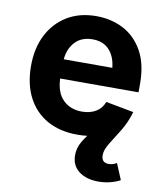

<svg xmlns="http://www.w3.org/2000/svg" viewBox="-85 -622 766 901"><g transform="rotate(10 298.0 -171.5)"><path d="M309.1 10.7Q225.6 10.7 165 -23.4Q104.5 -57.6 72 -120.6Q39.6 -183.6 39.6 -270Q39.6 -354.5 72 -418Q104.5 -481.4 163.3 -517.1Q222.2 -552.7 301.8 -552.7Q373 -552.7 431.2 -522.5Q489.3 -492.2 523.7 -430.7Q558.1 -369.1 558.1 -275.9V-234.9H184.6Q187 -168 221.7 -133.8Q256.3 -99.6 311.5 -99.6Q350.1 -99.6 377.7 -116Q405.3 -132.3 417 -164.1L549.8 -139.2Q529.8 -71.3 467 -30.3Q404.3 10.7 309.1 10.7ZM185.5 -326.7H417Q411.6 -379.9 382.8 -411.1Q354 -442.4 303.2 -442.4Q250.5 -442.4 220.2 -409.9Q189.9 -377.4 185.5 -326.7ZM444.3 210.4Q387.2 210.4 351.6 183.3Q315.9 156.2 315.9 106.9Q315.9 72.8 333.3 43Q350.6 13.2 378.4 -19.5L549.8 -139.2Q534.7 -87.4 509.3 -46.4Q483.9 -5.4 463.6 26.9Q443.4 59.1 443.4 84.5Q443.4 120.6 478.5 120.6Q497.1 120.6 516.1 109.4L547.9 185.5Q529.8 195.8 502.2 203.1Q474.6 210.4 444.3 210.4Z"/></g></svg>

Font: Inter-Bold
Style: Bold
Weight: 700
Designer: Rasmus Andersson
Foundry: rsms
Version: Version 4.000;git-a52131595